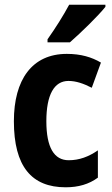

<svg xmlns="http://www.w3.org/2000/svg" viewBox="-20 -786 474 816"><path d="M428 -757V-766H274C250 -721 216 -667 182 -619V-606H277C324 -647 398 -719 428 -757ZM259 10C313 10 358 -3 396 -31V-147C357 -120 317 -105 272 -105C210 -105 177 -159 177 -271C177 -383 210 -442 271 -442C303 -442 335 -431 370 -413L409 -520C370 -543 324 -557 264 -557C116 -557 39 -447 39 -271C39 -79 114 10 259 10Z"/></svg>

Font: Noto Sans Armenian Condensed
Style: Bold
Weight: 700
Width: 3
Designer: Monotype Design Team
Foundry: Monotype Imaging Inc.
Version: Version 2.008